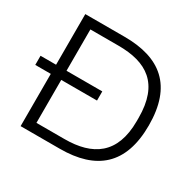

<svg xmlns="http://www.w3.org/2000/svg" viewBox="-149 -852 1038 1018"><g transform="rotate(30 369.5 -343.0)"><path d="M95 0H335C556 0 682 -103 682 -343C682 -585 556 -686 335 -686H95V-376H0V-320H95ZM159 -57V-320H378V-376H159V-629H331C504 -629 615 -560 615 -351V-331C615 -129 502 -57 331 -57Z"/></g></svg>

Font: Archivo ExtraLight
Style: Regular
Weight: 200
Designer: Hector Gatti
Foundry: Omnibus-Type
Version: Version 2.001